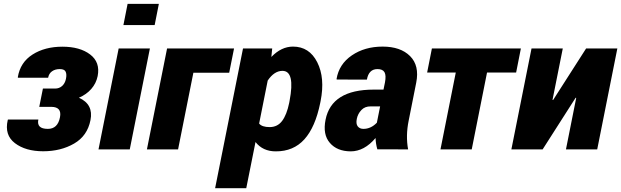

<svg xmlns="http://www.w3.org/2000/svg" viewBox="-20 -782 3251 1005"><path d="M20.5 -153.3 21.5 -156.2H180.7Q170.4 -107.4 230.5 -107.4Q282.2 -107.4 293.9 -168Q304.7 -222.2 249 -222.7H185.5L204.6 -318.4H268.1Q290 -318.4 305.2 -332Q320.3 -345.7 325.2 -369.1Q330.1 -392.6 323.7 -406.5Q317.4 -420.4 293 -420.4Q268.6 -420.4 252.2 -408.7Q235.8 -397 231.9 -375H74.2L73.2 -377.9Q85.9 -455.6 150.4 -496.6Q214.8 -537.6 306.6 -537.6Q398.4 -537.6 451.9 -496.8Q505.4 -456.1 491.2 -383.8Q483.4 -345.7 457.8 -316.4Q432.1 -287.1 393.1 -270.5Q470.2 -235.8 453.6 -153.3Q437.5 -70.8 367.9 -30.5Q298.3 9.8 206.1 9.8Q113.8 9.8 58.1 -32.7Q2.4 -75.2 20.5 -153.3Z M789.6 -650.9H626L647.9 -761.7H811.5ZM659.2 0H495.6L601.1 -528.3H764.6Z M1179.7 -401.4H992.2L912.1 0H749L854.5 -528.3H1205.1Z M1336.4 -135.3Q1351.1 -116.7 1392.1 -116.7Q1433.1 -117.2 1457 -149.4Q1481 -181.6 1493.7 -243.2L1495.6 -253.4Q1525.9 -411.1 1458.5 -411.1Q1415.5 -411.1 1381.3 -360.4ZM1513.7 -538.1Q1599.1 -538.1 1640.6 -456.1Q1682.1 -374 1658.2 -253.4L1656.2 -243.2Q1630.4 -116.2 1573.2 -52.7Q1516.1 10.7 1423.3 10.3Q1355.5 10.3 1317.4 -38.6L1269 203.1H1106L1252 -528.3H1404.8L1400.4 -483.9Q1452.6 -538.1 1513.7 -538.1Z M1882.3 -107.4Q1921.4 -107.4 1952.6 -139.6L1969.7 -225.1H1920.4Q1890.1 -225.6 1871.6 -206.1Q1853 -186.5 1847.7 -160.2Q1842.3 -133.8 1852.5 -120.6Q1862.8 -107.4 1882.3 -107.4ZM1936.5 -313H1987.3L1995.1 -350.6Q2002 -387.2 1992.7 -403.8Q1983.4 -420.4 1955.6 -420.4Q1910.2 -420.4 1900.4 -365.2L1742.7 -365.7L1741.7 -368.7Q1754.4 -446.3 1821.8 -492.2Q1889.2 -538.1 1982.9 -538.1Q2076.7 -538.1 2126.5 -488.3Q2176.3 -438.5 2158.7 -349.6L2119.1 -150.4Q2103 -71.3 2116.2 0L1955.1 -0.5Q1946.8 -28.8 1945.8 -59.6Q1886.7 10.3 1815.4 10.3Q1744.1 9.8 1706.5 -34.2Q1668.5 -78.1 1684.1 -155.3Q1715.3 -313 1936.5 -313Z M2681.6 -402.3H2529.3L2449.2 0H2285.6L2365.7 -402.3H2215.8L2240.7 -528.3H2706.5Z M3047.9 -528.3H3211.4L3106 0H2942.4L2996.1 -269.5L2993.2 -270.5L2820.3 0H2656.7L2762.2 -528.3H2925.8L2872.1 -259.3L2875 -258.3Z"/></svg>

Font: Roboto-BlackItalic
Style: Italic
Weight: 900
Italic angle: -12°
Designer: Google
Version: Version 1.100141; 2013